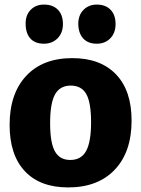

<svg xmlns="http://www.w3.org/2000/svg" viewBox="-20 -805 617 839"><path d="M555 -278Q555 -141 481.5 -63.5Q408 14 278 14Q155 14 88.5 -57Q22 -128 22 -259Q22 -396 94.5 -473.5Q167 -551 296 -551Q419 -551 487 -480Q555 -409 555 -278ZM199 -267Q199 -181 220 -143.5Q241 -106 287 -106Q335 -106 356.5 -145.5Q378 -185 378 -271Q378 -357 357 -394Q336 -431 289 -431Q242 -431 220.5 -392.5Q199 -354 199 -267ZM92 -702Q92 -740 114.5 -762.5Q137 -785 172 -785Q211 -785 233 -762.5Q255 -740 255 -700Q255 -661 231.5 -637.5Q208 -614 172 -614Q133 -614 112.5 -637Q92 -660 92 -702ZM322 -700Q322 -739 345 -762Q368 -785 403 -785Q441 -785 463 -762.5Q485 -740 485 -700Q485 -661 462 -637.5Q439 -614 403 -614Q365 -614 344 -636.5Q323 -659 322 -700Z"/></svg>

Font: Bitter Pro ExtraBold
Style: Regular
Weight: 800
Designer: Sol Matas, and Bitter project Authors
Foundry: Sol Matas
Version: Version 1.010